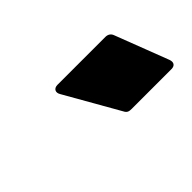

<svg xmlns="http://www.w3.org/2000/svg" viewBox="-31 -807 337 337"><g transform="rotate(-45 137.0 -639.0)"><path d="M273 -592 235 -691C233 -697 228 -700 222 -700H103C94 -700 90 -693 95 -685L152 -585C155 -579 159 -578 165 -578H264C273 -578 276 -584 273 -592Z"/></g></svg>

Font: Barlow ExtraBold
Style: Italic
Weight: 800
Italic angle: -7°
Designer: Jeremy Tribby
Foundry: Tribby Type
Version: Version 1.422;hotconv 1.0.109;makeotfexe 2.5.65596